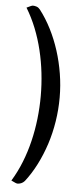

<svg xmlns="http://www.w3.org/2000/svg" viewBox="-59 -793 405 929"><g transform="rotate(5 143.5 -328.0)"><path d="M230 -328.1Q230 -269.5 220.9 -212.2Q211.9 -154.8 194.6 -101.3Q177.2 -47.9 152.8 0.2Q128.4 48.3 97.7 87.9Q89.4 97.2 80.3 100.6Q71.3 104 62.5 104Q59.6 104 53.2 101.6L32.2 91.8Q59.6 46.9 79.6 -3.4Q99.6 -53.7 112.5 -107.4Q125.5 -161.1 131.8 -216.8Q138.2 -272.5 138.2 -328.1Q138.2 -383.8 131.8 -439.5Q125.5 -495.1 112.5 -548.8Q99.6 -602.5 79.6 -652.8Q59.6 -703.1 32.2 -748L53.2 -757.8Q59.6 -760.3 62.5 -760.3Q71.3 -760.3 80.6 -757.1Q89.8 -753.9 97.7 -744.1Q128.4 -704.1 152.8 -656Q177.2 -607.9 194.3 -554.4Q211.4 -501 220.7 -443.6Q230 -386.2 230 -328.1Z"/></g></svg>

Font: Tienne
Style: Regular
Weight: 400
Designer: vernon adams
Foundry: vernon adams
Version: Version 1.001